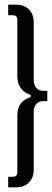

<svg xmlns="http://www.w3.org/2000/svg" viewBox="-20 -780 222 820"><path d="M49 20H15V-25H34Q54 -25 54 -45V-288Q54 -348 111 -365V-375Q85 -382 69.5 -403Q54 -424 54 -452V-695Q54 -715 34 -715H15V-760H49Q83 -760 103.5 -739.5Q124 -719 124 -685V-437Q124 -417 135 -404.5Q146 -392 164 -392H182V-348H164Q146 -348 135 -336Q124 -324 124 -304V-55Q124 -21 103.5 -0.5Q83 20 49 20Z"/></svg>

Font: Exetegue
Style: Regular
Weight: 400
Designer: Fábio Duarte Martins
Foundry: Fábio Duarte Martins
Version: Version 0.001